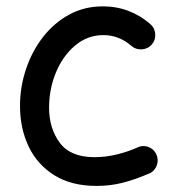

<svg xmlns="http://www.w3.org/2000/svg" viewBox="-20 -555 563 613"><path d="M464.8 -413.1Q452.6 -398.9 433.3 -397.5Q414.1 -396 399.9 -408.2Q359.9 -442.9 310.5 -442.9Q258.8 -442.9 219.5 -409.4Q180.2 -376 158.4 -323.2Q136.7 -270.5 136.7 -211.4Q136.7 -145 170.9 -99.1Q205.1 -53.2 281.2 -53.2Q318.8 -53.2 355.7 -62.5Q392.6 -71.8 423.8 -86.4Q441.9 -92.3 459 -83.5Q476.1 -74.7 481.4 -56.2Q486.8 -38.1 478 -21.2Q469.2 -4.4 451.2 1Q410.2 18.6 371.1 28.6Q332 38.6 288.6 38.6Q208 38.6 153.6 4.6Q99.1 -29.3 71.5 -87.2Q43.9 -145 43.9 -216.8Q43.9 -277.3 63 -334.2Q82 -391.1 116.9 -436.3Q151.9 -481.4 200.4 -508.1Q249 -534.7 308.1 -534.7Q352.5 -534.7 390.6 -520Q428.7 -505.4 460 -478Q474.1 -465.8 475.6 -446.5Q477.1 -427.2 464.8 -413.1Z"/></svg>

Font: Mikhak-DS2-FD Medium
Style: Regular
Weight: 500
Designer: Amin Abedi
Version: Version 3.4